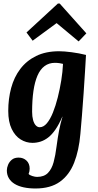

<svg xmlns="http://www.w3.org/2000/svg" viewBox="-20 -803 560 1094"><path d="M182 271Q145 271 115 264.5Q85 258 63.5 245Q42 232 30.5 212.5Q19 193 19 168Q19 153 26 136Q33 119 47.5 107Q62 95 86 95Q113 95 131 112Q149 129 149 158Q149 174 143 188Q148 195 164 200Q180 205 191 205Q231 205 253 182.5Q275 160 285.5 121Q296 82 302 33Q309 -20 316.5 -59Q324 -98 336 -138H335Q316 -94 296 -65Q276 -36 254.5 -19.5Q233 -3 210.5 4Q188 11 165 11Q129 11 97.5 -8.5Q66 -28 46.5 -68.5Q27 -109 27 -171Q27 -240 43.5 -301.5Q60 -363 95.5 -410Q131 -457 186 -484Q241 -511 317 -511Q345 -511 387.5 -505.5Q430 -500 470 -490Q468 -454 464.5 -396.5Q461 -339 456.5 -273Q452 -207 447 -145.5Q442 -84 438 -40Q430 54 402.5 124Q375 194 321.5 232.5Q268 271 182 271ZM206 -78Q228 -78 247 -100.5Q266 -123 281.5 -161.5Q297 -200 309 -247.5Q321 -295 329 -344.5Q337 -394 339 -439Q333 -441 319.5 -443Q306 -445 293 -445Q259 -445 234 -426.5Q209 -408 193.5 -372Q178 -336 170.5 -284.5Q163 -233 163 -166Q163 -139 168.5 -119Q174 -99 184 -88.5Q194 -78 206 -78ZM428 -567 303 -671H302L166 -571L131 -618L310 -783H320L472 -613Z"/></svg>

Font: Lora
Style: Bold Italic
Weight: 700
Italic angle: -3°
Designer: Olga Karpushina, Alexei Vanyashin (Cyrillic)
Foundry: Cyreal
Version: Version 3.004